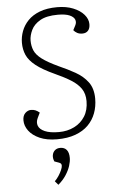

<svg xmlns="http://www.w3.org/2000/svg" viewBox="-64 -758 626 1065"><g transform="rotate(-5 249.5 -225.0)"><path d="M462 -192Q462 -149 448 -111.5Q434 -74 406 -46Q378 -18 334.5 -2Q291 14 232 14Q175 14 135.5 -3.5Q96 -21 75.5 -48.5Q55 -76 55 -107Q55 -133 69.5 -147Q84 -161 102 -161Q115 -161 126 -156.5Q137 -152 149 -142L135 -113Q124 -90 131.5 -70Q139 -50 167.5 -37.5Q196 -25 246 -25Q293 -25 331 -44Q369 -63 391 -98Q413 -133 413 -183Q413 -224 394 -252Q375 -280 339 -302.5Q303 -325 252 -348Q184 -379 147.5 -408Q111 -437 97.5 -468Q84 -499 84 -536Q84 -569 96 -601Q108 -633 133 -659Q158 -685 198.5 -700.5Q239 -716 296 -716Q346 -716 384.5 -700.5Q423 -685 444.5 -660Q466 -635 466 -607Q466 -583 454.5 -570.5Q443 -558 423 -558Q406 -558 394 -564.5Q382 -571 374 -581L387 -606Q396 -623 390 -638.5Q384 -654 361 -664Q338 -674 296 -674Q233 -674 197.5 -653.5Q162 -633 147.5 -602.5Q133 -572 133 -544Q133 -514 143.5 -489Q154 -464 185 -440.5Q216 -417 276 -389Q324 -368 366.5 -344Q409 -320 435.5 -284.5Q462 -249 462 -192ZM217 266 199 245Q212 232 222 216.5Q232 201 238.5 186Q245 171 245 162Q245 155 242 151Q239 147 231 144L206 135Q198 117 200.5 100.5Q203 84 214.5 73.5Q226 63 245 63Q268 63 280.5 78Q293 93 293 123Q293 143 285 167.5Q277 192 260.5 217.5Q244 243 217 266Z"/></g></svg>

Font: Literata ExtraLight
Style: Italic
Weight: 250
Italic angle: -2°
Designer: Latin by Veronika Burian and Jose Scaglione. Greek by Irene Vlachou. Cyrillic by Vera Evstafieva
Foundry: TypeTogether
Version: Version 3.002